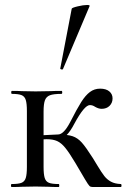

<svg xmlns="http://www.w3.org/2000/svg" viewBox="-20 -751 508 771"><path d="M27 -12Q54 -12 66.5 -17Q79 -22 83.5 -36.5Q88 -51 88 -81V-305Q88 -335 83.5 -349.5Q79 -364 66.5 -369Q54 -374 28 -374Q25 -374 25 -380Q25 -386 28 -386Q53 -386 68 -385L123 -384L183 -385Q199 -386 227 -386Q230 -386 230 -380Q230 -374 227 -374Q195 -374 180.5 -368.5Q166 -363 160.5 -348.5Q155 -334 155 -303V-81Q155 -51 159.5 -36.5Q164 -22 176.5 -17Q189 -12 216 -12Q218 -12 218 -6Q218 0 216 0Q190 0 175 -1L123 -2L68 -1Q53 0 27 0Q24 0 24 -6Q24 -12 27 -12ZM283 -96Q258 -138 242 -157.5Q226 -177 209.5 -184.5Q193 -192 167 -192Q151 -192 125 -189L124 -207Q141 -207 171 -209L213 -211Q251 -211 271.5 -204Q292 -197 308.5 -178.5Q325 -160 353 -116L370 -88Q388 -58 399 -44Q410 -30 425.5 -21.5Q441 -13 465 -12Q468 -12 468 -6Q468 0 465 0H352Q344 0 339.5 -4Q335 -8 321 -31.5Q307 -55 283 -96ZM262 -261Q289 -314 306 -341Q323 -368 341 -381.5Q359 -395 382 -395Q406 -395 419 -384Q432 -373 432 -356Q432 -338 420 -326Q408 -314 388 -314Q376 -314 362 -322Q352 -329 341 -329Q319 -329 279 -255Q263 -224 247.5 -208.5Q232 -193 213 -193V-211Q236 -211 262 -261ZM229 -472Q226 -472 223.5 -473.5Q221 -475 222 -476L268 -716Q269 -720 292 -725.5Q315 -731 330 -731Q341 -731 340 -727L233 -474Q233 -472 229 -472Z"/></svg>

Font: Cormorant Infant Medium
Style: Regular
Weight: 500
Designer: Christian Thalmann (Catharsis Fonts)
Foundry: Catharsis Fonts
Version: Version 4.000